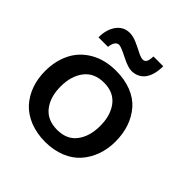

<svg xmlns="http://www.w3.org/2000/svg" viewBox="-190 -847 1002 1002"><g transform="rotate(45 311.0 -346.5)"><path d="M348.6 -569.3C411.6 -569.3 449.7 -616.7 449.7 -704.1H377.4C376.5 -649.9 356.4 -641.6 309.6 -666C293.5 -674.3 275.9 -683.1 256.8 -691.4C237.8 -699.7 220.2 -704.1 203.6 -704.1C173.8 -704.1 149.4 -691.9 131.3 -667.5C113.3 -643.1 104 -611.3 104 -571.8H174.3C177.7 -605 190.9 -620.6 208.5 -620.6C218.3 -620.6 239.7 -611.8 273.4 -594.7C307.1 -577.6 332.5 -569.3 348.6 -569.3ZM293 11.2C375.5 11.2 444.8 -18.1 486.3 -65.4C528.8 -113.8 551.8 -177.2 551.8 -249.5C551.8 -325.7 529.3 -390.1 487.8 -437.5C446.3 -485.8 377.9 -513.7 293.5 -513.7C238.3 -513.7 190.4 -502 149.9 -478.5C109.9 -455.1 80.1 -423.8 60.5 -384.3C41 -345.2 31.2 -300.8 31.2 -250.5C31.2 -176.8 54.2 -112.8 96.7 -65.4C139.6 -18.1 209 11.2 293 11.2ZM292.5 -77.6C244.1 -77.6 207.5 -93.8 182.6 -126C157.7 -158.2 145.5 -199.7 145.5 -251C145.5 -302.7 158.2 -344.7 183.1 -377C208 -409.2 244.6 -425.3 292 -425.3C339.4 -425.3 375.5 -409.2 400.4 -377C425.3 -344.7 437.5 -302.7 437.5 -251C437.5 -199.7 425.3 -158.2 400.9 -126C377 -93.8 340.8 -77.6 292.5 -77.6Z"/></g></svg>

Font: Ride SemiBold
Style: Regular
Weight: 600
Version: Version 3.000